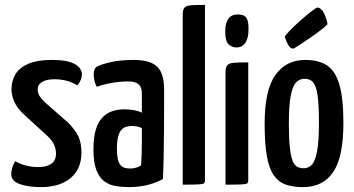

<svg xmlns="http://www.w3.org/2000/svg" viewBox="-20 -755 1448 785"><path d="M147 10Q95 10 60.5 -2.5Q26 -15 26 -43Q26 -54 29.5 -67.5Q33 -81 42 -96Q63 -84 87 -78Q111 -72 137 -72Q172 -72 190.5 -86Q209 -100 209 -127Q209 -144 202 -161.5Q195 -179 175 -198L81 -284Q50 -312 38.5 -339Q27 -366 27 -390Q27 -425 43.5 -452Q60 -479 96.5 -494.5Q133 -510 191 -510Q244 -510 270.5 -500Q297 -490 306 -476.5Q315 -463 315 -452Q315 -428 296 -406Q275 -419 252 -425Q229 -431 202 -431Q170 -431 152 -420Q134 -409 134 -389Q134 -377 140.5 -364.5Q147 -352 170 -331L257 -255Q289 -223 301 -196Q313 -169 313 -131Q313 -64 268.5 -27Q224 10 147 10Z M505 10Q477 10 451.5 5.5Q426 1 405.5 -14.5Q385 -30 373.5 -61Q362 -92 362 -143Q362 -195 372.5 -227.5Q383 -260 401.5 -277.5Q420 -295 442.5 -301.5Q465 -308 489 -308Q504 -308 525 -305Q546 -302 560 -294Q560 -294 560 -307Q560 -320 560 -338Q560 -356 560 -370Q560 -390 554 -401Q548 -412 535.5 -417Q523 -422 504 -422Q469 -422 434 -415.5Q399 -409 376 -400Q368 -414 365.5 -428Q363 -442 363 -452Q363 -460 366 -469Q369 -478 375 -482Q388 -490 428.5 -500Q469 -510 527 -510Q593 -510 622 -483Q651 -456 651 -388V-337Q651 -280 650.5 -221.5Q650 -163 649 -112Q648 -61 646 -23Q624 -10 588 0Q552 10 505 10ZM512 -66Q526 -66 538.5 -70Q551 -74 557 -80Q558 -95 559 -121Q560 -147 560 -176.5Q560 -206 560 -231Q551 -236 540 -238Q529 -240 520 -240Q507 -240 495.5 -236.5Q484 -233 475.5 -223Q467 -213 462.5 -194.5Q458 -176 458 -146Q458 -121 461.5 -105.5Q465 -90 472 -81Q479 -72 489.5 -69Q500 -66 512 -66Z M727 0V-694Q727 -715 734 -723.5Q741 -732 761 -733.5Q781 -735 818 -735V-18Q818 -9 814 -5.5Q810 -2 791 -1Q772 0 727 0Z M902 0V-459Q902 -480 909.5 -488.5Q917 -497 937 -498.5Q957 -500 995 -500V-18Q995 -9 991 -5.5Q987 -2 967.5 -1Q948 0 902 0ZM946 -561Q924 -562 912 -576.5Q900 -591 901 -630Q901 -660 913.5 -678Q926 -696 952 -696Q978 -696 987.5 -682Q997 -668 996 -633Q996 -600 983.5 -580.5Q971 -561 946 -561Z M1219 10Q1180 10 1150.5 0.5Q1121 -9 1101 -36Q1081 -63 1071.5 -114.5Q1062 -166 1062 -250Q1062 -387 1106 -448.5Q1150 -510 1228 -510Q1281 -510 1315.5 -488.5Q1350 -467 1367 -411Q1384 -355 1384 -253Q1384 -112 1342 -51Q1300 10 1219 10ZM1222 -67Q1240 -67 1254 -80.5Q1268 -94 1276 -134.5Q1284 -175 1284 -252Q1284 -329 1278 -368Q1272 -407 1259 -420Q1246 -433 1225 -433Q1206 -433 1191.5 -419Q1177 -405 1169 -365Q1161 -325 1161 -249Q1161 -189 1165 -152Q1169 -115 1176.5 -97Q1184 -79 1195.5 -73Q1207 -67 1222 -67ZM1179 -556Q1168 -556 1160 -569Q1152 -582 1148 -594Q1144 -606 1144 -606Q1160 -626 1181 -646Q1202 -666 1223 -684Q1244 -702 1259 -713Q1274 -724 1277 -724Q1293 -724 1304.5 -701Q1316 -678 1319 -656Q1312 -648 1293.5 -633.5Q1275 -619 1252 -603Q1229 -587 1209 -574Q1189 -561 1179 -556Z"/></svg>

Font: Yanone Kaffeesatz ExtraLight Medium
Style: Regular
Weight: 500
Version: Version 2.003